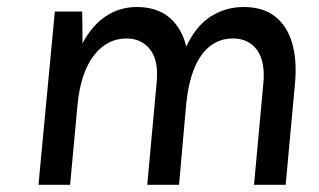

<svg xmlns="http://www.w3.org/2000/svg" viewBox="-20 -514 888 534"><path d="M87 0 132.5 -482H208.5Q209 -459.5 209.2 -437.8Q209.5 -416 209.5 -393.5Q236 -443.5 274.5 -469Q313 -494.5 360.5 -494.5Q416 -494.5 450.8 -465.5Q485.5 -436.5 498 -384.5Q525 -442 566.2 -468.2Q607.5 -494.5 658 -494.5Q710.5 -494.5 744.2 -468.8Q778 -443 792.2 -395.2Q806.5 -347.5 800.5 -282.5L774.5 0H686.5L712.5 -282.5Q718 -343 694.8 -375Q671.5 -407 628 -407Q591.5 -407 564.5 -386Q537.5 -365 520.8 -324.8Q504 -284.5 498 -226L478 0H389.5L415.5 -282.5Q422 -344.5 398 -375.8Q374 -407 332 -407Q277 -407 240.5 -359Q204 -311 195.5 -221.5L175 0Z"/></svg>

Font: Karla Medium
Style: Italic
Weight: 500
Italic angle: -8°
Designer: Jonathan Pinhorn
Version: Version 2.001